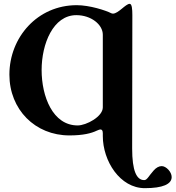

<svg xmlns="http://www.w3.org/2000/svg" viewBox="-20 -691 915 1001"><path d="M29 -302C29 -120 163 15 342 15C413 15 456 4 485 -10C492 -13 499 -16 504 -16C511 -16 516 -11 516 4V18C516 149 606 290 735 290C829 290 875 269 875 232C875 205 846 175 823 175C809 175 794 183 781 198C755 227 747 248 732 248C692 248 669 200 669 83L670 -612C670 -643 668 -671 656 -671C635 -671 597 -620 569 -620C566 -620 563 -621 560 -622C531 -637 447 -664 380 -664C175 -664 29 -496 29 -302ZM197 -326C197 -462 257 -612 378 -612C455 -612 516 -563 516 -510V-131C516 -83 430 -37 385 -37C255 -37 197 -188 197 -326Z"/></svg>

Font: EB Garamond
Style: Bold
Weight: 700
Designer: Georg Duffner and Octavio Pardo
Foundry: Georg Duffner
Version: Version 1.000;PS 001.000;hotconv 1.0.88;makeotf.lib2.5.64775